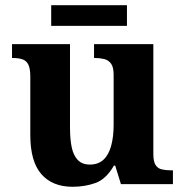

<svg xmlns="http://www.w3.org/2000/svg" viewBox="-20 -705 707 735"><path d="M258 10Q180.4 10 138.2 -38.5Q96 -87 96 -188V-412Q96 -441 89 -456.5Q82 -472 67 -477.5Q52 -483 28 -483H26V-536H248V-216Q248 -172.6 254.5 -141.3Q261 -110 277.8 -92.5Q294.6 -75 323.8 -75Q356 -75 376 -93.5Q396 -112 405.5 -146.7Q415 -181.4 415 -227V-419Q415 -447.9 405 -461.5Q395 -475 378.8 -479Q362.7 -483 342.6 -483H340V-536H567V-115.6Q567 -87 575.5 -73.5Q584 -60 599.7 -56.5Q615.4 -53 634 -53H642V0H443L421 -71H416.1Q386 -19 345.5 -4.5Q305 10 258 10ZM176 -606V-685H466V-606Z"/></svg>

Font: Noto Serif Gujarati
Style: Regular
Weight: 400
Designer: Universal Thirst, Indian Type Foundry and the Monotype Design Team
Foundry: Monotype Imaging Inc.
Version: Version 2.102